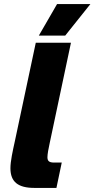

<svg xmlns="http://www.w3.org/2000/svg" viewBox="-20 -919 462 939"><path d="M170 -745H299L422 -899H259ZM148 0H256L282 -124H244C220 -124 212 -132 212 -150C212 -165 217 -192 223 -219L327 -710H155L53 -230C42 -180 31 -131 31 -96C31 -29 69 0 148 0Z"/></svg>

Font: Geist ExtraBold
Style: Italic
Weight: 800
Italic angle: -12°
Designer: Basement.studio, Andrés Briganti, Mateo Zaragoza
Foundry: Basement.studio, Vercel, Andrés Briganti, Guido Ferreyra, Mateo Zaragoza
Version: Version 1.500